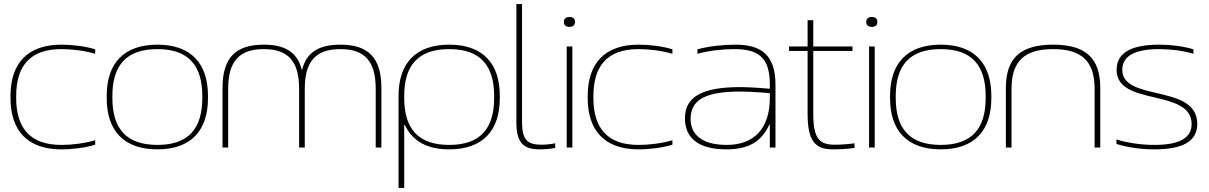

<svg xmlns="http://www.w3.org/2000/svg" viewBox="-20 -730 5984 950"><path d="M32 -256V-244C32 -85 115 9 283 9C340 9 403 1 451 -14V-36C396 -20 335 -13 283 -13C131 -13 60 -94 60 -246V-254C60 -406 131 -487 283 -487C335 -487 396 -480 451 -464V-486C403 -501 340 -509 283 -509C115 -509 32 -415 32 -256Z M508 -256V-244C508 -85 591 9 759 9C926 9 1009 -85 1009 -244V-256C1009 -415 926 -509 759 -509C591 -509 508 -415 508 -256ZM536 -246V-254C536 -406 604 -487 759 -487C913 -487 981 -406 981 -254V-246C981 -94 913 -13 759 -13C604 -13 536 -94 536 -246Z M1081 -295V0H1109V-291C1109 -428 1165 -487 1285 -487C1405 -487 1460 -428 1460 -291V0H1488V-291C1488 -428 1544 -487 1664 -487C1784 -487 1839 -428 1839 -291V0H1867V-295C1867 -444 1803 -509 1664 -509C1563 -509 1497 -475 1475 -385H1473C1451 -475 1386 -509 1285 -509C1146 -509 1081 -444 1081 -295Z M2453 -244V-256C2453 -415 2370 -509 2203 -509C2035 -509 1952 -415 1952 -256V200H1980V-112H1983C2021 -31 2094 9 2203 9C2370 9 2453 -85 2453 -244ZM1980 -246V-254C1980 -406 2048 -487 2203 -487C2357 -487 2425 -406 2425 -254V-246C2425 -94 2357 -13 2203 -13C2048 -13 1980 -94 1980 -246Z M2660 -14C2595 -14 2563 -32 2563 -126V-710H2535V-126C2535 -26 2567 9 2649 9C2676 9 2702 7 2727 2V-21C2704 -16 2676 -14 2660 -14Z M2784 -500V0H2812V-500ZM2770 -621C2770 -606 2780 -597 2798 -597C2816 -597 2825 -606 2825 -621V-622C2825 -637 2816 -646 2798 -646C2780 -646 2770 -637 2770 -622Z M2888 -256V-244C2888 -85 2971 9 3139 9C3196 9 3259 1 3307 -14V-36C3252 -20 3191 -13 3139 -13C2987 -13 2916 -94 2916 -246V-254C2916 -406 2987 -487 3139 -487C3191 -487 3252 -480 3307 -464V-486C3259 -501 3196 -509 3139 -509C2971 -509 2888 -415 2888 -256Z M3619 -509C3555 -509 3485 -501 3431 -486V-464C3490 -480 3557 -487 3613 -487C3731 -487 3789 -447 3789 -313V-291C3719 -297 3670 -299 3642 -299C3447 -299 3369 -247 3369 -144C3369 -49 3434 9 3573 9C3684 9 3747 -28 3787 -114H3789V0H3817V-310C3817 -454 3751 -509 3619 -509ZM3397 -142C3397 -238 3474 -277 3642 -277C3677 -277 3735 -274 3789 -269V-245C3789 -91 3708 -13 3576 -13C3448 -13 3397 -68 3397 -142Z M4111 -14C4038 -14 4004 -39 4004 -166V-478H4198V-500H4004V-630H3976V-500H3884V-478H3976V-166C3976 -36 4011 9 4100 9C4137 9 4173 7 4208 2V-21C4175 -16 4134 -14 4111 -14Z M4280 -500V0H4308V-500ZM4266 -621C4266 -606 4276 -597 4294 -597C4312 -597 4321 -606 4321 -621V-622C4321 -637 4312 -646 4294 -646C4276 -646 4266 -637 4266 -622Z M4384 -256V-244C4384 -85 4467 9 4635 9C4802 9 4885 -85 4885 -244V-256C4885 -415 4802 -509 4635 -509C4467 -509 4384 -415 4384 -256ZM4412 -246V-254C4412 -406 4480 -487 4635 -487C4789 -487 4857 -406 4857 -254V-246C4857 -94 4789 -13 4635 -13C4480 -13 4412 -94 4412 -246Z M4957 -295V0H4985V-291C4985 -428 5050 -487 5191 -487C5331 -487 5396 -428 5396 -291V0H5424V-295C5424 -444 5350 -509 5191 -509C5031 -509 4957 -444 4957 -295Z M5693 -248C5785 -226 5876 -204 5876 -116C5876 -47 5815 -13 5692 -13C5634 -13 5566 -21 5504 -40V-18C5558 0 5628 9 5692 9C5834 9 5904 -32 5904 -116C5904 -224 5799 -247 5701 -270C5615 -290 5533 -310 5533 -384C5533 -453 5594 -487 5717 -487C5769 -487 5830 -480 5885 -464V-486C5837 -501 5774 -509 5717 -509C5575 -509 5505 -468 5505 -384C5505 -292 5599 -270 5693 -248Z"/></svg>

Font: LT Wave Thin
Style: Regular
Weight: 100
Designer: Daniel Lyons
Version: Version 2.5 (Glyphs App)